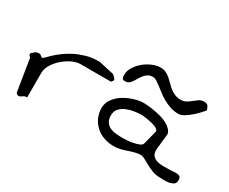

<svg xmlns="http://www.w3.org/2000/svg" viewBox="-80 -702 1118 939"><g transform="rotate(30 478.5 -232.5)"><path d="M28.3 -190.4Q27.3 -190.4 23.4 -193.8Q19.5 -197.3 19.5 -200.2Q18.6 -200.2 18.6 -202.1V-207Q18.6 -208 19.5 -209Q30.3 -219.7 37.6 -224.6Q44.9 -229.5 57.6 -229.5Q61.5 -229.5 64.9 -227.5Q68.4 -225.6 70.3 -223.6Q72.3 -221.7 74.7 -219.7Q77.1 -217.8 80.1 -217.8Q83 -217.8 91.8 -227.1Q100.6 -236.3 115.2 -250Q129.9 -263.7 151.4 -279.8Q172.9 -295.9 199.7 -309.6Q226.6 -323.2 258.3 -332.5Q290 -341.8 328.1 -341.8H334Q337.9 -340.8 350.1 -338.4Q362.3 -335.9 376 -332.5Q389.6 -329.1 401.9 -326.7Q414.1 -324.2 418.9 -323.2Q419.9 -322.3 422.9 -319.8Q425.8 -317.4 428.7 -314.9Q431.6 -312.5 434.1 -309.6Q436.5 -306.6 437.5 -304.7Q437.5 -303.7 438.5 -301.8Q438.5 -301.8 439 -300.8Q439.5 -299.8 439.5 -299.8L438.5 -297.9Q438.5 -297.9 438.5 -296.9Q437.5 -295.9 437.5 -294.9Q436.5 -292 432.6 -288.6Q428.7 -285.2 428.7 -285.2H256.8Q235.4 -285.2 210.4 -272.9Q185.5 -260.7 163.6 -241.7Q141.6 -222.7 127.4 -198.7Q113.3 -174.8 113.3 -152.3V-13.7Q102.5 -13.7 97.7 -11.2Q92.8 -8.8 89.4 -5.9Q85.9 -2.9 82 -1Q78.1 1 71.3 1H69.3Q68.4 1 67.4 0Q63.5 -1 60.5 -4.4Q57.6 -7.8 57.6 -8.8Z M736.3 -47.9Q720.7 -47.9 703.6 -43.5Q686.5 -39.1 669.9 -33.2Q653.3 -27.3 635.3 -22.9Q617.2 -18.6 598.6 -18.6Q570.3 -18.6 543.9 -27.3Q517.6 -36.1 497.6 -53.7Q477.5 -71.3 465.8 -96.2Q454.1 -121.1 454.1 -152.3Q454.1 -179.7 471.2 -203.1Q488.3 -226.6 513.7 -242.2Q539.1 -257.8 568.4 -266.6Q597.7 -275.4 621.1 -275.4Q631.8 -275.4 647.9 -273.9Q664.1 -272.5 683.1 -269Q702.1 -265.6 721.7 -260.3Q741.2 -254.9 757.3 -246.1Q773.4 -237.3 784.7 -226.1Q795.9 -214.8 797.9 -200.2Q797.9 -195.3 795.9 -183.1Q793.9 -170.9 793 -157.2Q792 -143.6 790.5 -131.3Q789.1 -119.1 788.1 -113.3V-107.4Q788.1 -85.9 797.9 -75.2Q807.6 -64.5 821.8 -60.1Q835.9 -55.7 851.6 -55.7H882.8Q897.5 -55.7 901.4 -56.2Q905.3 -56.6 906.7 -56.6Q908.2 -56.6 911.6 -57.1Q915 -57.6 930.7 -57.6Q943.4 -57.6 950.2 -52.7Q957 -47.9 957 -32.2Q957 -15.6 946.3 -8.8Q935.5 -2 920.9 0.5Q906.2 2.9 891.6 2Q877 1 869.1 1Q846.7 1 826.7 -6.8Q806.6 -14.6 790 -23.9Q773.4 -33.2 759.8 -40.5Q746.1 -47.9 736.3 -47.9ZM511.7 -142.6Q511.7 -119.1 522 -105Q532.2 -90.8 547.4 -84.5Q562.5 -78.1 581.1 -76.7Q599.6 -75.2 617.2 -75.2Q624 -75.2 640.1 -76.2Q656.2 -77.1 673.8 -80.6Q691.4 -84 705.6 -89.8Q719.7 -95.7 721.7 -104.5L741.2 -180.7Q743.2 -188.5 737.3 -194.3Q731.4 -200.2 721.2 -204.1Q710.9 -208 698.7 -210.9Q686.5 -213.9 674.8 -215.8Q663.1 -217.8 653.8 -218.8Q644.5 -219.7 642.6 -219.7Q625 -219.7 602.1 -216.3Q579.1 -212.9 559.1 -204.6Q539.1 -196.3 525.4 -181.6Q511.7 -167 511.7 -142.6ZM597.7 -408.2Q581.1 -408.2 570.3 -401.9Q559.6 -395.5 551.3 -385.7Q543 -376 536.6 -364.7Q530.3 -353.5 523.9 -343.8Q517.6 -334 509.3 -327.6Q501 -321.3 488.3 -321.3Q475.6 -321.3 472.2 -327.6Q468.8 -334 468.8 -345.7Q468.8 -370.1 482.4 -391.6Q496.1 -413.1 516.1 -429.7Q536.1 -446.3 560.5 -456.5Q585 -466.8 606.4 -466.8Q624 -466.8 637.7 -460Q651.4 -453.1 662.6 -443.4Q673.8 -433.6 684.6 -422.4Q695.3 -411.1 707.5 -401.4Q719.7 -391.6 734.9 -385.3Q750 -378.9 768.6 -378.9Q786.1 -378.9 799.3 -386.7Q812.5 -394.5 823.7 -403.8Q835 -413.1 846.2 -420.9Q857.4 -428.7 873 -428.7Q889.6 -428.7 895.5 -421.4Q901.4 -414.1 906.2 -398.4Q900.4 -390.6 887.2 -376.5Q874 -362.3 857.9 -348.1Q841.8 -334 824.7 -323.7Q807.6 -313.5 793.9 -313.5Q768.6 -313.5 747.1 -320.8Q725.6 -328.1 707 -338.4Q688.5 -348.6 672.9 -360.8Q657.2 -373 643.6 -383.3Q629.9 -393.6 618.7 -400.9Q607.4 -408.2 597.7 -408.2Z"/></g></svg>

Font: Swanky and Moo Moo Cyrillic
Style: Regular
Weight: 400
Designer: Kimberly Geswein; Denis Ignatov
Foundry: Kimberly Geswein; Denis Ignatov
Version: Version 1.003 June 27, 2018